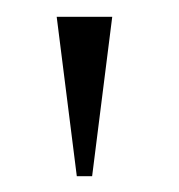

<svg xmlns="http://www.w3.org/2000/svg" viewBox="-20 -704 217 233"><path d="M48.8 -683.6H116.2L91.8 -490.2H73.2Z"/></svg>

Font: Buda
Style: light
Weight: 400
Version: Version 1.002